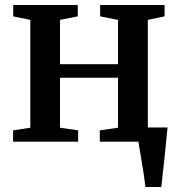

<svg xmlns="http://www.w3.org/2000/svg" viewBox="-20 -563 708 763"><path d="M558 180Q556 160.5 552.2 136Q548.5 111.5 544.2 86Q540 60.5 536.2 37.8Q532.5 15 530 -0.5L491.5 -56.5H646Q644 -38 641.5 -14Q639 10 636.5 36.5Q634 63 631 89.2Q628 115.5 625.5 139Q623 162.5 621 180ZM32 0V-45L100.5 -55.5V-484L32.5 -498V-543H289V-498L218.5 -484V-308H449V-484L378 -498V-543H634V-498L567.5 -484V-55.5L635.5 -45V0H376.5V-45L449 -55.5V-254H218.5V-55.5L290.5 -45V0Z"/></svg>

Font: Merriweather 48pt SemiBold
Style: Regular
Weight: 600
Version: Version 2.100